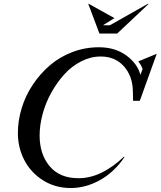

<svg xmlns="http://www.w3.org/2000/svg" viewBox="-20 -948 816 975"><path d="M338.9 6.8Q260.7 6.8 198.7 -32.2Q136.7 -71.3 103.8 -134.5Q70.8 -197.8 70.8 -272Q70.8 -335 89.8 -397.9Q108.9 -460.9 145.5 -516.4Q182.1 -571.8 231.4 -614.7Q280.8 -657.7 345.7 -682.9Q410.6 -708 481.9 -708Q564.5 -708 621.3 -666.5Q678.2 -625 692.9 -567.9L704.1 -597.2Q698.2 -616.7 682.1 -636.2L775.9 -674.8L689.9 -436H655.8L654.8 -484.9Q653.3 -562 608.9 -611.6Q564.5 -661.1 491.2 -661.1Q440.4 -661.1 391.8 -636.2Q343.3 -611.3 305.9 -569.8Q268.6 -528.3 240 -476.6Q211.4 -424.8 196.3 -368.4Q181.2 -312 181.2 -259.8Q181.2 -164.6 232.2 -103.8Q283.2 -43 378.9 -43Q494.6 -43 609.9 -152.8L611.8 -149.9Q560.5 -74.2 488.3 -33.7Q416 6.8 338.9 6.8ZM730 -928.2H734.9L575.2 -777.8H484.9L428.2 -928.2H431.2L561 -856L502.9 -819.8H538.1Z"/></svg>

Font: Redaction
Style: Italic
Weight: 400
Designer: Jeremy Mickel / Forest Young
Foundry: MCKL
Version: Version 2.001;hotconv 1.0.113;makeotfexe 2.5.65598 DEVELOPME